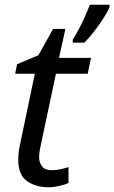

<svg xmlns="http://www.w3.org/2000/svg" viewBox="-20 -780 482 810"><path d="M185 10Q131 10 94 -16Q57 -42 57 -107Q57 -139 66 -178L127 -469H44L52 -509L142 -547L204 -658H256L229 -536H364L350 -469H216L154 -177Q151 -164 148 -147.5Q145 -131 145 -117Q145 -94 157.5 -78Q170 -62 198 -62Q216 -62 233 -65.5Q250 -69 269 -75V-8Q257 -2 232 4Q207 10 185 10ZM287 -600V-613Q298 -630 312 -656Q326 -682 338.5 -710.5Q351 -739 359 -760H442V-750Q436 -734 419 -707Q402 -680 380 -651Q358 -622 336 -600Z"/></svg>

Font: Manna Sans
Style: Italic
Weight: 400
Italic angle: -12°
Designer: Monotype Design Team
Foundry: Monotype Imaging Inc.
Version: Version 2.001.1; ttfautohint (v1.8.2)